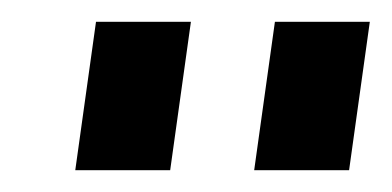

<svg xmlns="http://www.w3.org/2000/svg" viewBox="-20 -765 359 176"><path d="M155 -745 136 -609H49L68 -745ZM319 -745 300 -609H213L232 -745Z"/></svg>

Font: Pathway Extreme 8pt Thin 12pt SemiBold
Style: Italic
Weight: 600
Italic angle: -8°
Version: Version 1.001;gftools[0.9.26]